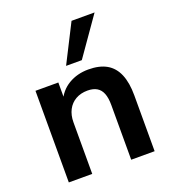

<svg xmlns="http://www.w3.org/2000/svg" viewBox="-137 -860 860 963"><g transform="rotate(-20 292.5 -378.5)"><path d="M65 0V-489H187V-391H176Q198 -444 244.5 -471.5Q291 -499 350 -499Q409 -499 447.2 -477.2Q485.3 -455.3 504.2 -410.5Q523 -365.7 523 -298V0H398V-292Q398 -330 388.5 -354Q379 -378 359.5 -389.5Q340 -401 310 -401Q274 -401 246.8 -385.5Q219.6 -370 204.8 -341.6Q190 -313.2 190 -275V0ZM252 -554 355 -757H478L336 -554Z"/></g></svg>

Font: Nunito Sans 12pt ExtraLight
Style: Regular
Weight: 200
Version: Version 3.101;gftools[0.9.27]